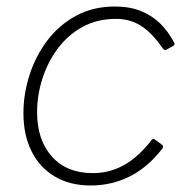

<svg xmlns="http://www.w3.org/2000/svg" viewBox="-20 -560 577 590"><path d="M333 -540Q378 -540 412 -526.5Q446 -513 471 -489Q496 -465 514 -431Q517 -427 516.5 -424.5Q516 -422 514 -420L489 -406Q487 -405 484.5 -407Q482 -409 479 -413Q456 -446 433.5 -465.5Q411 -485 387.5 -493.5Q364 -502 336 -502Q279 -502 234 -477.5Q189 -453 158 -411.5Q127 -370 110.5 -319Q94 -268 94 -215Q94 -130 139.5 -79Q185 -28 265 -28Q317 -28 361.5 -53Q406 -78 446 -130Q452 -136 456 -131L477 -116Q479 -115 480.5 -111.5Q482 -108 480 -105Q458 -76 432.5 -54Q407 -32 379 -18Q351 -4 321 3Q291 10 259 10Q195 10 148.5 -17.5Q102 -45 77 -95Q52 -145 52 -212Q52 -271 70.5 -329Q89 -387 125 -435Q161 -483 213.5 -511.5Q266 -540 333 -540Z"/></svg>

Font: Libre Franklin Thin Thin
Style: Italic
Weight: 250
Italic angle: -8°
Version: Version 3.000